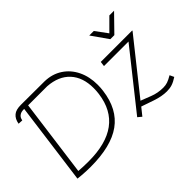

<svg xmlns="http://www.w3.org/2000/svg" viewBox="-98 -1059 1439 1439"><g transform="rotate(-45 621.5 -340.0)"><path d="M124 4 85 0 172 -652Q153 -652 142 -649Q131 -646 122 -639Q106 -628 101 -601L64 -603Q71 -647 99 -670Q124 -691 176 -691L427 -690Q506 -688 565.5 -649Q625 -610 657.5 -543Q690 -476 690 -390Q690 -357 686 -329Q664 -157 549.5 -74.5Q435 8 217 8Q170 8 124 4ZM647 -335Q651 -363 651 -394Q651 -508 589.5 -575Q528 -642 414 -650H212L130 -36Q179 -32 236 -32Q607 -32 647 -335ZM1082 -456H822L827 -495H1160V-491L832 -79L914 -47Q965 -27 1022 -27Q1047 -27 1068 -34Q1089 -41 1121 -60L1137 -26Q1105 -5 1079.5 3.5Q1054 12 1022 12Q968 12 904 -10L805 -44L757 16L727 -9ZM906 -696H954L1024 -601L1119 -696H1169L1041 -565H998Z"/></g></svg>

Font: Bellota Light
Style: Italic
Weight: 300
Italic angle: -7.5°
Designer: Kemie Guaida
Foundry: Kemie Guaida
Version: Version 4.001